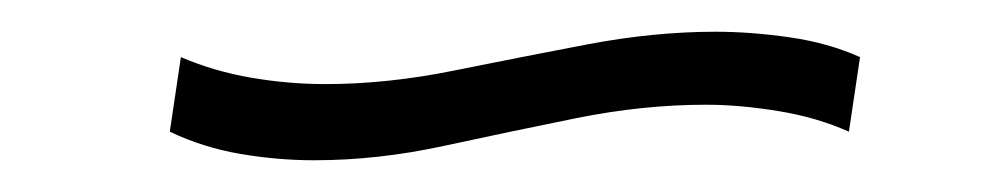

<svg xmlns="http://www.w3.org/2000/svg" viewBox="-20 -411 626 121"><path d="M178 -310Q155 -310 131.5 -314Q108 -318 87 -328L94 -375Q115 -366 138.5 -362Q162 -358 185 -358Q224 -358 266 -366.5Q308 -375 350 -383Q392 -391 431 -391Q453 -391 477.5 -387.5Q502 -384 522 -375L515 -328Q495 -337 470.5 -341Q446 -345 425 -345Q385 -345 343 -336.5Q301 -328 259.5 -319Q218 -310 178 -310Z"/></svg>

Font: Pathway Extreme 8pt Thin 12pt Thin
Style: Italic
Weight: 250
Italic angle: -8°
Version: Version 1.001;gftools[0.9.26]